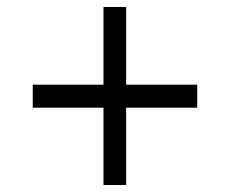

<svg xmlns="http://www.w3.org/2000/svg" viewBox="-20 -531 660 551"><path d="M277 0V-222H74V-288H277V-511H342V-288H546V-222H342V0Z"/></svg>

Font: Archivo SemiBold Light
Style: Regular
Weight: 300
Version: Version 2.001